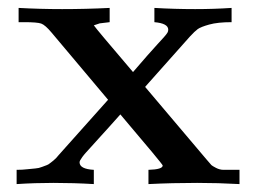

<svg xmlns="http://www.w3.org/2000/svg" viewBox="-20 -465 647 485"><path d="M22 0V-36Q37 -36 49 -37.5Q61 -39 69.5 -39.5Q78 -40 86.5 -43.5Q95 -47 98.5 -48Q102 -49 108 -54Q114 -59 115 -59.5Q116 -60 122 -66L128 -73L253 -213L110 -383Q94 -402 84 -405.5Q74 -409 41 -409H27V-445Q82 -442 137 -442Q197 -442 257 -445V-409L232 -406L217 -401Q223 -392 316 -283Q335 -305 352 -324.5Q369 -344 378 -353.5Q387 -363 394 -371Q401 -379 403 -382.5Q405 -386 405 -390Q405 -406 370 -409V-445Q421 -442 473 -442Q520 -442 565 -445V-409Q530 -409 508.5 -403Q487 -397 479.5 -391.5Q472 -386 460 -373L347 -246V-245L501 -63Q512 -50 514 -48Q516 -46 525.5 -41Q535 -36 545 -36Q555 -36 578 -36H585V0Q531 -3 478 -3Q416 -3 355 0V-36Q391 -37 391 -47Q391 -50 284 -176Q270 -160 254.5 -143Q239 -126 230 -116Q221 -106 211.5 -95.5Q202 -85 197 -79.5Q192 -74 188 -68.5Q184 -63 182.5 -60Q181 -57 181 -55Q181 -38 217 -36V0Q166 -3 115 -3Q68 -3 22 0Z"/></svg>

Font: CMU Serif
Style: Bold
Weight: 700
Version: Version 0.7.0